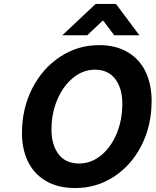

<svg xmlns="http://www.w3.org/2000/svg" viewBox="-20 -942 786 970"><path d="M91 -270Q91 -393 142.5 -494.5Q194 -596 283.5 -655Q373 -714 480 -714Q567 -714 627 -677.5Q687 -641 716.5 -577.5Q746 -514 746 -432Q746 -309 695.5 -208.5Q645 -108 556.5 -50Q468 8 361 8Q272 8 211.5 -28Q151 -64 121 -126.5Q91 -189 91 -270ZM598 -418Q598 -495 562.5 -542.5Q527 -590 459 -590Q400 -590 349.5 -549Q299 -508 269.5 -438.5Q240 -369 240 -287Q240 -211 275.5 -163.5Q311 -116 380 -116Q440 -116 490 -156.5Q540 -197 569 -266Q598 -335 598 -418ZM463 -922H566L684 -764H557L502 -837H498L421 -764H295Z"/></svg>

Font: Be Vietnam
Style: Bold Italic
Weight: 700
Italic angle: -9.66701°
Designer: Gabriel Lam
Foundry: TypeRant
Version: Version 3.000